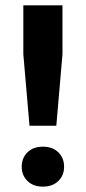

<svg xmlns="http://www.w3.org/2000/svg" viewBox="-20 -688 321 716"><path d="M90 -219 67 -486V-668H213V-486L190 -219ZM140 8Q104 8 82.5 -13Q61 -34 61 -66Q61 -99 82.5 -120Q104 -141 140 -141Q176 -141 197.5 -120Q219 -99 219 -66Q219 -34 197.5 -13Q176 8 140 8Z"/></svg>

Font: Gantari
Style: Bold
Weight: 700
Designer: Anugrah Pasau
Foundry: Lafontype
Version: Version 1.000; ttfautohint (v1.6)